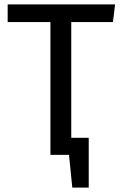

<svg xmlns="http://www.w3.org/2000/svg" viewBox="-20 -709 557 879"><path d="M497.1 -607.9H306.2V-78.1H386.2V149.9H311L295.9 0H210.9V-607.9H15.1V-689H506.8Z"/></svg>

Font: FiraGO
Style: Regular
Weight: 400
Designer: bBox Type
Foundry: bBox Type GmbH
Version: Version 1.001;PS 001.001;hotconv 1.0.88;makeotf.lib2.5.64775